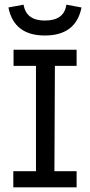

<svg xmlns="http://www.w3.org/2000/svg" viewBox="-20 -802 385 822"><path d="M38 -589H308V-520H215L213 -69H308V0H37V-69H134V-520H38ZM172 -650Q40 -650 16 -770L81 -782Q92 -714 172 -714Q255 -714 264 -782L329 -770Q305 -650 172 -650Z"/></svg>

Font: Podkova VF Beta
Style: Regular
Weight: 400
Designer: Ilya Yudin
Foundry: Cyreal (www.cyreal.org)
Version: Version 2.100